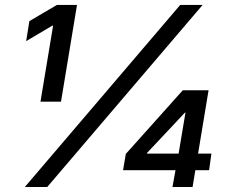

<svg xmlns="http://www.w3.org/2000/svg" viewBox="-20 -747 917 767"><path d="M79.2 0H168.7L789.4 -727.3H699.9ZM84.5 -582.7 188.9 -644.5H192.1L141.7 -340.9H223.7L287.6 -727.3H207.4L97.3 -662.6ZM471.6 -67.1H681.1L669 0H749.3L760.3 -67.1H815.3L824.6 -133.5H771.3L813.2 -386.4H710.2L482.6 -132.1ZM567.1 -133.5V-135.7L718.8 -297.2H720.9L693.5 -133.5Z"/></svg>

Font: Magic Ui Pro Medium
Style: Italic
Weight: 500
Italic angle: -9.39999°
Designer: Stefan Endress, Andreas Faust
Version: Version 1.000;FEAKit 1.0